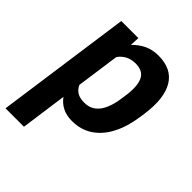

<svg xmlns="http://www.w3.org/2000/svg" viewBox="-221 -656 978 978"><g transform="rotate(45 268.0 -167.5)"><path d="M348.1 -538.1Q444.3 -538.1 484.4 -470.9Q524.4 -403.8 506.8 -278.3L502.9 -251.5Q491.7 -171.4 461.4 -112.8Q431.2 -54.2 383.3 -22.2Q335.4 9.8 272 9.8Q231.4 9.8 202.4 -5.1Q173.3 -20 154.3 -46.9L119.6 203.1H-13.2L89.4 -528.3H212.4L210 -476.6Q237.3 -505.9 271.5 -522Q305.7 -538.1 348.1 -538.1ZM369.6 -251.5 373.5 -278.3Q383.8 -350.6 366 -388.9Q348.1 -427.2 294.4 -427.2Q263.2 -427.2 240 -415Q216.8 -402.8 201.2 -380.4L168.5 -147.5Q177.7 -125.5 197.5 -113Q217.3 -100.6 249.5 -100.6Q285.6 -100.6 309.8 -118.9Q334 -137.2 348.6 -170.9Q363.3 -204.6 369.6 -251.5Z"/></g></svg>

Font: Robert Sans ExtraBold
Style: Italic
Weight: 800
Italic angle: -8°
Designer: Christian Robertson (extended by Adam Twardoch)
Foundry: Google
Version: Version 12.135;April 2, 2019;FontCreator 11.5.0.2425 64-bit;